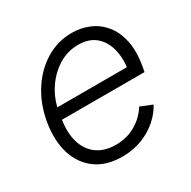

<svg xmlns="http://www.w3.org/2000/svg" viewBox="-132 -679 812 818"><g transform="rotate(-30 274.0 -270.5)"><path d="M245.6 11.7Q168.5 11.7 117.7 -24.9Q66.9 -61.5 46.6 -125.7Q26.4 -189.9 39.6 -273.4Q53.2 -355.5 93.3 -418.5Q133.3 -481.4 192.1 -517.3Q251 -553.2 320.3 -553.2Q365.7 -553.2 405 -536.6Q444.3 -520 472.4 -486.1Q500.5 -452.1 511.7 -400.9Q522.9 -349.6 511.2 -279.8L506.3 -253.4H80.1L89.4 -309.1H481.9L449.2 -290Q459 -349.1 447 -395.5Q435.1 -441.9 403.1 -468.8Q371.1 -495.6 318.8 -495.6Q265.6 -495.6 220.7 -467.3Q175.8 -439 145.8 -393.1Q115.7 -347.2 106.4 -292.5L101.1 -259.8Q90.3 -194.3 104.5 -146.5Q118.7 -98.6 155 -72.3Q191.4 -45.9 247.1 -45.9Q287.1 -45.9 319.1 -58.8Q351.1 -71.8 375 -92.8Q398.9 -113.8 413.1 -137.7L470.7 -114.3Q452.6 -80.1 420.2 -51.5Q387.7 -22.9 343.5 -5.6Q299.3 11.7 245.6 11.7Z"/></g></svg>

Font: Inter Tight Light
Style: Italic
Weight: 300
Italic angle: -9.39999°
Designer: Rasmus Andersson
Foundry: rsms
Version: Version 3.004